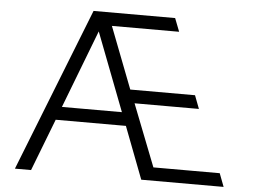

<svg xmlns="http://www.w3.org/2000/svg" viewBox="-55 -896 1273 966"><g transform="rotate(5 581.0 -412.5)"><path d="M135.5 0 237 -263H591.5L692 0H1108L1082.5 -67H747.5L625 -380H950L924.5 -447H597.5L477.5 -758H817L791 -825H379L54 0ZM414 -724.5 565.5 -330H262.5Z"/></g></svg>

Font: Spartan
Style: Regular
Weight: 400
Designer: Matt Bailey, Mirko Velimirovic
Foundry: Matt Bailey
Version: Version 1.003